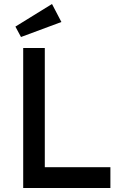

<svg xmlns="http://www.w3.org/2000/svg" viewBox="-20 -940 639 960"><path d="M96 0V-700H204V-104H532V0ZM85 -755 57 -807 240 -920 287 -830Z"/></svg>

Font: Our Lexend
Style: Regular
Weight: 400
Designer: Bonnie Shaver-Troup, Thomas Jockin
Foundry: Lexend
Version: Version 1.007